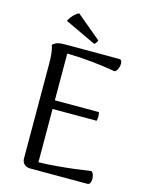

<svg xmlns="http://www.w3.org/2000/svg" viewBox="-128 -953 794 1032"><g transform="rotate(15 268.5 -437.0)"><path d="M143.1 0Q123.1 0 110 -11.8Q97 -23.5 97 -44.6L95.9 -569.1Q95.9 -598.6 93.5 -624.3Q91.1 -650 83.5 -672.2Q97.1 -684.9 111.7 -688.8Q126.3 -692.6 151.8 -692.6H454.2Q463.4 -692.6 466.8 -683.3Q470.2 -674.1 468.2 -661Q466.3 -647.9 460.3 -636.8Q454.3 -625.6 445.7 -622.3Q380.8 -633.4 314 -640.3Q247.2 -647.2 175.7 -648.2L177.2 -43.9Q225 -44.8 276.5 -49.3Q327.9 -53.7 376.3 -59.7Q424.8 -65.7 464.2 -71.7Q472.4 -67.5 476.5 -55.8Q480.5 -44.2 480.5 -31.3Q480.5 -18.5 475.8 -9.3Q471.1 0 460.5 0ZM161.5 -340.2V-388.3H421.6Q425 -375.8 424.8 -363.5Q424.5 -351.3 421.6 -340.2ZM128.4 -817.8Q133.3 -829.1 142.3 -840.4Q151.2 -851.7 161.8 -860.8Q172.5 -869.9 181.8 -873.8L318.2 -759.8Q318.1 -755.8 312.7 -747.2Q307.4 -738.7 301.5 -736.2Z"/></g></svg>

Font: Arima Thin
Style: Regular
Weight: 100
Designer: Joana Correia and Natanael Gama
Foundry: NDISCOVER
Version: Version 1.101;gftools[0.9.23]